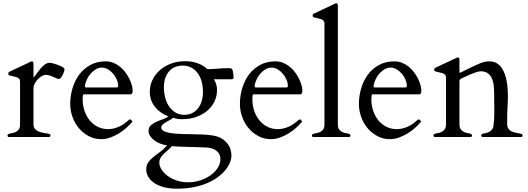

<svg xmlns="http://www.w3.org/2000/svg" viewBox="-20 -825 3185 1159"><path d="M162.6 -451.2Q165 -452.1 167.5 -453.4Q169.9 -454.6 171.4 -454.6Q182.1 -454.6 182.1 -440.9V-361.8Q182.1 -360.4 182.6 -357.9Q183.6 -357.9 184.8 -359.1Q186 -360.4 187.5 -361.8Q196.3 -373.5 206.5 -387.9Q216.8 -402.3 228.3 -415.3Q239.7 -428.2 252.7 -437Q265.6 -445.8 279.3 -445.8Q288.6 -445.8 303.7 -441.7Q318.8 -437.5 333.5 -431.6Q348.1 -425.8 358.9 -419.2Q369.6 -412.6 369.6 -407.2Q369.6 -402.8 366.7 -393.1Q363.8 -383.3 358.9 -373.5Q354 -363.8 347.7 -356Q341.3 -348.1 333.5 -348.1Q332 -348.1 331.5 -348.4Q331.1 -348.6 330.6 -348.6Q321.8 -351.6 312.7 -355.7Q303.7 -359.9 294.7 -363.8Q285.6 -367.7 276.4 -370.4Q267.1 -373 258.3 -373Q244.6 -373 231 -365Q217.3 -356.9 206.3 -344.7Q195.3 -332.5 188.7 -318.8Q182.1 -305.2 182.1 -294.9V-74.2Q182.1 -60.1 188 -51.3Q193.8 -42.5 202.9 -36.6Q211.9 -30.8 223.1 -27.6Q234.4 -24.4 245.1 -22.5Q255.9 -20.5 264.9 -19.3Q273.9 -18.1 278.3 -16.1Q284.7 -13.2 284.7 -7.8Q284.7 0.5 277.8 2H32.2Q25.4 0.5 25.4 -7.8Q25.4 -13.2 31.7 -16.1Q38.1 -19 49.8 -20.8Q61.5 -22.5 73 -27.3Q84.5 -32.2 92.8 -42.7Q101.1 -53.2 101.1 -74.2V-332.5Q101.1 -343.8 95.2 -349.9Q89.4 -356 79.8 -359.1Q70.3 -362.3 59.3 -364.5Q48.3 -366.7 37.6 -369.6Q34.2 -371.1 32 -373.3Q29.8 -375.5 29.8 -381.3Q29.8 -384.3 31.5 -387.2Q33.2 -390.1 38.1 -392.6Z M403.8 -197.8Q403.8 -245.6 417.5 -291.7Q431.2 -337.9 458 -374.3Q484.9 -410.6 524.9 -432.6Q564.9 -454.6 617.7 -454.6Q644 -454.6 666.5 -445.1Q689 -435.5 707 -420.2Q725.1 -404.8 739 -385.5Q752.9 -366.2 762.2 -346.7Q771.5 -327.1 776.1 -309.1Q780.8 -291 780.8 -278.3Q780.8 -255.4 768.1 -255.4H484.9Q481.9 -255.4 480.5 -247.6Q479 -239.7 479 -227.1Q479 -186.5 491.2 -152.8Q503.4 -119.1 524.2 -95.2Q544.9 -71.3 572.8 -58.3Q600.6 -45.4 631.8 -45.4Q662.6 -45.4 695.1 -58.8Q727.5 -72.3 759.3 -102.5Q761.2 -104 763.2 -104Q765.1 -104 766.1 -104Q770.5 -104 773.4 -99.1Q776.4 -94.2 780.3 -91.8Q763.2 -71.3 741.7 -52.2Q720.2 -33.2 695.3 -18.3Q670.4 -3.4 644 5.9Q617.7 15.1 591.8 15.1Q550.3 15.1 515.4 -3.4Q480.5 -22 455.6 -52Q430.7 -82 417.2 -120.1Q403.8 -158.2 403.8 -197.8ZM492.7 -304.2Q492.7 -300.8 494.6 -298.8Q496.6 -296.9 499 -296.9H683.1Q693.4 -296.9 693.4 -306.2Q693.4 -324.7 684.8 -344.5Q676.3 -364.3 662.6 -380.4Q648.9 -396.5 631.3 -406.7Q613.8 -417 595.2 -417Q576.7 -417 559.8 -407.5Q543 -397.9 529.1 -382.8Q515.1 -367.7 505.9 -348.4Q496.6 -329.1 492.7 -310.1Z M1231.9 -407.7Q1263.2 -407.7 1294.2 -410.6Q1325.2 -413.6 1361.8 -413.6Q1374 -413.6 1378.2 -410.6Q1382.3 -407.7 1384.3 -400.4Q1387.2 -389.2 1388.7 -379.4Q1390.1 -369.6 1390.1 -358.9Q1390.1 -351.6 1387 -349.1Q1383.8 -346.7 1375.5 -346.7H1271Q1272.5 -344.2 1275.9 -338.1Q1279.3 -332 1282.5 -324Q1285.6 -315.9 1287.8 -305.2Q1290 -294.4 1290 -280.3Q1290 -246.6 1275.9 -215.3Q1261.7 -184.1 1234.6 -159.7Q1207.5 -135.3 1168.2 -120.4Q1128.9 -105.5 1078.6 -105.5Q1070.3 -105.5 1063.5 -106Q1056.6 -106.4 1050.5 -107.4Q1044.4 -108.4 1037.6 -110.4Q1030.8 -112.3 1024.9 -114.3Q1018.1 -107.4 1005.9 -100.8Q993.7 -94.2 981.7 -87.4Q969.7 -80.6 961.7 -73Q953.6 -65.4 953.6 -55.7Q953.6 -34.7 992.9 -25.1Q1032.2 -15.6 1121.6 -15.1Q1172.4 -14.6 1207.8 -12.9Q1243.2 -11.2 1268.3 -6.6Q1293.5 -2 1310.3 6.6Q1327.1 15.1 1341.3 28.8Q1363.3 50.8 1370.1 72.8Q1377 94.7 1377 113.8Q1377 133.3 1368.2 155.8Q1359.4 178.2 1341.3 200.7Q1323.2 223.1 1296.1 243.4Q1269 263.7 1232.7 279.5Q1196.3 295.4 1150.4 304.7Q1104.5 314 1048.8 314Q1002 314 966.8 304.2Q931.6 294.4 908.7 278.1Q885.7 261.7 874.3 241Q862.8 220.2 862.8 197.8Q862.8 171.4 875.2 154.3Q887.7 137.2 906.7 122.1Q925.8 106.9 948 90.6Q970.2 74.2 988.3 51.8Q967.8 50.3 946.5 41.7Q925.3 33.2 909.9 21.2Q894.5 9.3 885.5 -5.1Q876.5 -19.5 876.5 -34.7Q876.5 -55.7 890.1 -68.1Q903.8 -80.6 923.1 -89.4Q942.4 -98.1 963.1 -105.2Q983.9 -112.3 996.6 -122.1Q944.8 -142.6 914.6 -180.9Q884.3 -219.2 884.3 -270.5Q884.3 -309.6 900.6 -343.3Q917 -377 945.6 -401.9Q974.1 -426.8 1012.9 -441.2Q1051.8 -455.6 1096.7 -455.6Q1138.7 -455.6 1173.1 -443.1Q1207.5 -430.7 1231.9 -407.7ZM941.9 157.7Q941.9 178.2 955.6 199.2Q969.2 220.2 992.7 237.3Q1016.1 254.4 1047.9 264.9Q1079.6 275.4 1115.7 275.4Q1153.3 275.4 1188.5 263.9Q1223.6 252.4 1250.7 233.2Q1277.8 213.9 1294.2 188.5Q1310.5 163.1 1310.5 135.3Q1310.5 119.1 1304.2 106.7Q1297.9 94.2 1287.1 85.7Q1276.4 77.1 1262.2 72.3Q1248 67.4 1232.4 65.9Q1224.6 65.4 1208 64.7Q1191.4 64 1170.4 63.2Q1149.4 62.5 1126 62Q1102.5 61.5 1081.1 60.8Q1059.6 60.1 1042.2 59.1Q1024.9 58.1 1017.6 57.1Q1005.9 71.3 992.4 82.5Q979 93.8 967.5 104.7Q956.1 115.7 949 128.2Q941.9 140.6 941.9 157.7ZM1205.1 -269.5Q1205.1 -308.1 1195.8 -337.6Q1186.5 -367.2 1170.2 -387.7Q1153.8 -408.2 1131.3 -418.7Q1108.9 -429.2 1082 -429.2Q1065.4 -429.2 1045.9 -423.8Q1026.4 -418.5 1009.3 -403.3Q992.2 -388.2 980.7 -361.8Q969.2 -335.4 969.2 -294.4Q969.2 -268.1 976.1 -239.3Q982.9 -210.4 997.8 -186.8Q1012.7 -163.1 1036.4 -147.5Q1060.1 -131.8 1093.3 -131.8Q1118.7 -131.8 1139.2 -141.8Q1159.7 -151.9 1174.3 -169.9Q1189 -188 1197 -213.4Q1205.1 -238.8 1205.1 -269.5Z M1428.2 -197.8Q1428.2 -245.6 1441.9 -291.7Q1455.6 -337.9 1482.4 -374.3Q1509.3 -410.6 1549.3 -432.6Q1589.4 -454.6 1642.1 -454.6Q1668.5 -454.6 1690.9 -445.1Q1713.4 -435.5 1731.4 -420.2Q1749.5 -404.8 1763.4 -385.5Q1777.3 -366.2 1786.6 -346.7Q1795.9 -327.1 1800.5 -309.1Q1805.2 -291 1805.2 -278.3Q1805.2 -255.4 1792.5 -255.4H1509.3Q1506.3 -255.4 1504.9 -247.6Q1503.4 -239.7 1503.4 -227.1Q1503.4 -186.5 1515.6 -152.8Q1527.8 -119.1 1548.6 -95.2Q1569.3 -71.3 1597.2 -58.3Q1625 -45.4 1656.2 -45.4Q1687 -45.4 1719.5 -58.8Q1752 -72.3 1783.7 -102.5Q1785.6 -104 1787.6 -104Q1789.6 -104 1790.5 -104Q1794.9 -104 1797.9 -99.1Q1800.8 -94.2 1804.7 -91.8Q1787.6 -71.3 1766.1 -52.2Q1744.6 -33.2 1719.7 -18.3Q1694.8 -3.4 1668.5 5.9Q1642.1 15.1 1616.2 15.1Q1574.7 15.1 1539.8 -3.4Q1504.9 -22 1480 -52Q1455.1 -82 1441.7 -120.1Q1428.2 -158.2 1428.2 -197.8ZM1517.1 -304.2Q1517.1 -300.8 1519 -298.8Q1521 -296.9 1523.4 -296.9H1707.5Q1717.8 -296.9 1717.8 -306.2Q1717.8 -324.7 1709.2 -344.5Q1700.7 -364.3 1687 -380.4Q1673.3 -396.5 1655.8 -406.7Q1638.2 -417 1619.6 -417Q1601.1 -417 1584.2 -407.5Q1567.4 -397.9 1553.5 -382.8Q1539.6 -367.7 1530.3 -348.4Q1521 -329.1 1517.1 -310.1Z M2095.2 -7.8Q2095.2 0.5 2088.4 2H1869.6Q1862.8 0.5 1862.8 -7.8Q1862.8 -13.2 1869.1 -16.1Q1875.5 -19 1887.2 -20.8Q1898.9 -22.5 1910.4 -27.3Q1921.9 -32.2 1930.2 -42.7Q1938.5 -53.2 1938.5 -74.2V-683.1Q1938.5 -694.3 1932.6 -700.4Q1926.8 -706.5 1917.2 -709.7Q1907.7 -712.9 1896.7 -715.1Q1885.7 -717.3 1875 -720.2Q1871.6 -721.7 1869.4 -723.9Q1867.2 -726.1 1867.2 -731.9Q1867.2 -734.9 1868.9 -737.8Q1870.6 -740.7 1875.5 -743.2L2000 -801.8Q2002.4 -802.7 2004.9 -804Q2007.3 -805.2 2008.8 -805.2Q2019.5 -805.2 2019.5 -791.5V-74.2Q2019.5 -53.2 2027.8 -42.7Q2036.1 -32.2 2047.6 -27.3Q2059.1 -22.5 2070.8 -20.8Q2082.5 -19 2088.9 -16.1Q2095.2 -13.2 2095.2 -7.8Z M2146.5 -197.8Q2146.5 -245.6 2160.2 -291.7Q2173.8 -337.9 2200.7 -374.3Q2227.5 -410.6 2267.6 -432.6Q2307.6 -454.6 2360.4 -454.6Q2386.7 -454.6 2409.2 -445.1Q2431.6 -435.5 2449.7 -420.2Q2467.8 -404.8 2481.7 -385.5Q2495.6 -366.2 2504.9 -346.7Q2514.2 -327.1 2518.8 -309.1Q2523.4 -291 2523.4 -278.3Q2523.4 -255.4 2510.7 -255.4H2227.5Q2224.6 -255.4 2223.1 -247.6Q2221.7 -239.7 2221.7 -227.1Q2221.7 -186.5 2233.9 -152.8Q2246.1 -119.1 2266.8 -95.2Q2287.6 -71.3 2315.4 -58.3Q2343.3 -45.4 2374.5 -45.4Q2405.3 -45.4 2437.7 -58.8Q2470.2 -72.3 2502 -102.5Q2503.9 -104 2505.9 -104Q2507.8 -104 2508.8 -104Q2513.2 -104 2516.1 -99.1Q2519 -94.2 2522.9 -91.8Q2505.9 -71.3 2484.4 -52.2Q2462.9 -33.2 2438 -18.3Q2413.1 -3.4 2386.7 5.9Q2360.4 15.1 2334.5 15.1Q2293 15.1 2258.1 -3.4Q2223.1 -22 2198.2 -52Q2173.3 -82 2159.9 -120.1Q2146.5 -158.2 2146.5 -197.8ZM2235.4 -304.2Q2235.4 -300.8 2237.3 -298.8Q2239.3 -296.9 2241.7 -296.9H2425.8Q2436 -296.9 2436 -306.2Q2436 -324.7 2427.5 -344.5Q2418.9 -364.3 2405.3 -380.4Q2391.6 -396.5 2374 -406.7Q2356.4 -417 2337.9 -417Q2319.3 -417 2302.5 -407.5Q2285.6 -397.9 2271.7 -382.8Q2257.8 -367.7 2248.5 -348.4Q2239.3 -329.1 2235.4 -310.1Z M2733.9 -475.1Q2736.3 -476.1 2738.8 -477.3Q2741.2 -478.5 2742.7 -478.5Q2753.4 -478.5 2753.4 -464.8V-388.7Q2754.4 -385.7 2754.9 -385.7Q2756.8 -385.7 2757.8 -386.2Q2758.8 -386.7 2761.7 -387.7Q2792.5 -403.3 2815.7 -414.3Q2838.9 -425.3 2855.5 -433.1Q2872.1 -440.9 2883.5 -445.1Q2895 -449.2 2904.1 -451.4Q2913.1 -453.6 2920.2 -454.1Q2927.2 -454.6 2934.6 -454.6Q2959.5 -454.6 2977.5 -444.1Q2995.6 -433.6 3007.8 -416.3Q3020 -398.9 3027.6 -377.2Q3035.2 -355.5 3039.1 -332.5Q3043 -309.6 3044.4 -287.4Q3045.9 -265.1 3045.9 -247.1Q3045.9 -213.4 3043.7 -179.4Q3041.5 -145.5 3041.5 -104.5V-76.2Q3041.5 -62 3046.6 -52.5Q3051.8 -43 3060.1 -36.9Q3068.4 -30.8 3078.1 -27.8Q3087.9 -24.9 3097.7 -22.9Q3107.4 -21 3115.7 -19.8Q3124 -18.6 3128.4 -16.6Q3134.8 -13.7 3134.8 -7.8Q3134.8 0.5 3127.9 2H2891.6Q2884.8 0.5 2884.8 -7.8Q2884.8 -13.7 2891.1 -16.6Q2897.5 -19.5 2909.2 -21.2Q2920.9 -22.9 2932.1 -28.3Q2943.4 -33.7 2951.7 -45.4Q2960 -57.1 2960 -80.1Q2962.4 -95.2 2963.1 -113.5Q2963.9 -131.8 2963.9 -153.8Q2963.9 -175.8 2963.4 -200.9Q2962.9 -226.1 2962.9 -256.8Q2962.9 -280.8 2960.7 -305.2Q2958.5 -329.6 2950.2 -349.6Q2941.9 -369.6 2925.8 -382.1Q2909.7 -394.5 2881.3 -394.5Q2876.5 -394.5 2869.4 -393.3Q2862.3 -392.1 2849.6 -387.7Q2836.9 -383.3 2816.4 -374.8Q2795.9 -366.2 2765.1 -351.1Q2761.2 -348.6 2757.6 -345.7Q2753.9 -342.8 2753.4 -338.9V-76.2Q2753.4 -54.7 2762 -43.7Q2770.5 -32.7 2781.7 -27.8Q2793 -22.9 2804.7 -21.2Q2816.4 -19.5 2822.8 -16.6Q2829.1 -13.7 2829.1 -7.8Q2829.1 0.5 2822.3 2H2603.5Q2596.7 0.5 2596.7 -7.8Q2596.7 -13.7 2603 -16.6Q2609.4 -19.5 2621.1 -21.2Q2632.8 -22.9 2644 -27.8Q2655.3 -32.7 2663.8 -43.7Q2672.4 -54.7 2672.4 -76.2V-356.4Q2672.4 -367.7 2666.5 -373.8Q2660.6 -379.9 2651.1 -383.1Q2641.6 -386.2 2630.6 -388.4Q2619.6 -390.6 2608.9 -393.6Q2605.5 -395 2603.3 -397.2Q2601.1 -399.4 2601.1 -405.3Q2601.1 -408.2 2602.8 -411.1Q2604.5 -414.1 2609.4 -416.5Z"/></svg>

Font: Kurinto Book Core
Style: Regular
Weight: 400
Designer: Kurinto was developed by Clint Goss from a range of fonts that are compatible with the SIL Open Font License Version 1.1
Foundry: Clinton F. Goss
Version: Version 2.196; July 25, 2020